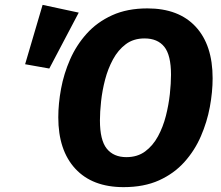

<svg xmlns="http://www.w3.org/2000/svg" viewBox="-20 -745 901 782"><path d="M82.3 -483.4 153.5 -725.2 300.7 -693.6 180.8 -465.9ZM580.5 -710.8Q707.8 -710.8 776.9 -636.3Q846 -561.9 846 -426.2Q846 -370.6 834.7 -309.4Q823.4 -248.3 798.2 -190.2Q773.1 -132 731 -85.1Q688.9 -38.1 627.6 -10.4Q566.4 17.2 483.3 17.2Q356.3 17.2 286.9 -57.7Q217.4 -132.6 217.4 -267Q217.4 -322.6 228.7 -383.7Q240 -444.8 265.5 -503Q291 -561.1 333.1 -607.9Q375.2 -654.8 436.6 -682.8Q498 -710.8 580.5 -710.8ZM568.7 -588.5Q523.8 -588.5 492.4 -565Q461 -541.5 440.3 -503.3Q419.6 -465.1 408 -420.6Q396.4 -376 391.7 -332.2Q387 -288.4 387 -254.8Q387 -174.2 414.8 -139.6Q442.6 -105 494.7 -105Q540 -105 571.4 -128.4Q602.8 -151.7 623.5 -189.8Q644.1 -227.8 655.6 -272.9Q667 -317.9 671.8 -362Q676.5 -406.2 676.5 -440.4Q676.5 -520.3 649.2 -554.4Q621.8 -588.5 568.7 -588.5Z"/></svg>

Font: Fira Sans Variable
Style: Italic
Weight: 397
Italic angle: -8°
Designer: Carrois Corporate & Edenspiekermann AG
Foundry: Carrois Corporate GbR & Edenspiekermann AG
Version: Version 4.202